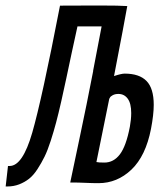

<svg xmlns="http://www.w3.org/2000/svg" viewBox="-34 -653 571 687"><path d="M389.6 -316.9Q377.9 -316.9 369.6 -312.5Q361.3 -308.1 359.4 -303.7L356.9 -299.3Q314 -87.4 311 -73.2Q318.4 -71.3 339.4 -71.3Q372.6 -71.3 395 -100.8Q417.5 -130.4 430.7 -199.7Q435.5 -226.1 435.5 -248.5Q435.5 -282.7 423.1 -299.8Q410.6 -316.9 389.6 -316.9ZM-5.4 -59.1H0.5Q46.9 -59.1 81.3 -178Q115.7 -296.9 180.7 -632.8L315.4 -633.3H322.3Q394.5 -633.3 421.4 -631.3Q405.8 -544.9 384.3 -434.6Q380.9 -417 374 -380.9Q400.4 -389.6 412.1 -389.6Q464.4 -389.6 490.2 -363.3Q516.1 -336.9 516.1 -277.8Q516.1 -243.2 506.3 -191.9Q487.3 -94.7 436.3 -46.1Q385.3 2.4 318.4 2.4Q296.4 2.4 271.7 1.2Q247.1 0 217.3 0Q223.1 -28.3 250 -155.3Q276.9 -282.2 299.3 -398.4V-400.4Q326.7 -543 329.6 -558.6H243.2Q233.9 -517.6 222.4 -463.1Q210.9 -408.7 203.1 -372.1Q195.3 -335.4 185.1 -290Q174.8 -244.6 166.7 -214.4Q158.7 -184.1 147.5 -149.2Q136.2 -114.3 125.2 -92Q114.3 -69.8 99.9 -47.6Q85.4 -25.4 69.8 -13.2Q54.2 -1 34.7 6.6Q15.1 14.2 -7.3 14.2H-13.7Z"/></svg>

Font: Fantasque Sans Mono
Style: Italic
Weight: 400
Italic angle: -11°
Monospace: yes
Designer: Jany Belluz
Version: Version 1.8.0 ; ttfautohint (v1.8.2)